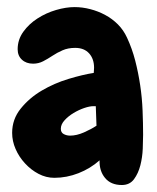

<svg xmlns="http://www.w3.org/2000/svg" viewBox="-20 -738 448 547"><path d="M387.7 -353.5Q387.7 -338.9 386.7 -314.5Q385.7 -290 379.9 -267.1Q374 -244.1 361.8 -227.5Q349.6 -210.9 327.1 -210.9Q295.9 -210.9 279.3 -231Q262.7 -251 263.7 -281.2Q237.3 -257.8 203.6 -244.6Q169.9 -231.4 134.8 -231.4Q111.3 -231.4 89.8 -242.7Q68.4 -253.9 51.3 -272.5Q34.2 -291 24.4 -313.5Q14.6 -335.9 14.6 -359.4Q14.6 -398.4 39.1 -428.7Q63.5 -459 99.1 -480Q134.8 -501 175.3 -513.2Q215.8 -525.4 247.1 -530.3Q247.1 -534.2 247.6 -537.6Q248 -541 248 -544.9Q248 -570.3 233.9 -585.9Q219.7 -601.6 194.3 -601.6Q173.8 -601.6 158.2 -594.7Q142.6 -587.9 129.4 -579.1Q116.2 -570.3 103 -563.5Q89.8 -556.6 74.2 -556.6Q54.7 -556.6 42.5 -567.9Q30.3 -579.1 30.3 -597.7Q30.3 -625 46.4 -647.5Q62.5 -669.9 86.9 -685.5Q111.3 -701.2 139.6 -709.5Q168 -717.8 192.4 -717.8Q214.8 -717.8 237.3 -711.9Q259.8 -706.1 279.8 -695.3Q299.8 -684.6 315.9 -668.5Q332 -652.3 341.8 -630.9Q356.4 -599.6 365.2 -565.4Q374 -531.2 379.4 -495.1Q384.8 -459 386.2 -422.9Q387.7 -386.7 387.7 -353.5ZM254.9 -379.9 252.9 -435.5H246.1Q235.4 -435.5 219.7 -430.2Q204.1 -424.8 189.5 -416Q174.8 -407.2 164.1 -395.5Q153.3 -383.8 153.3 -371.1Q153.3 -360.4 161.6 -356Q169.9 -351.6 179.7 -351.6Q198.2 -351.6 219.2 -360.8Q240.2 -370.1 254.9 -379.9Z"/></svg>

Font: Chewy
Style: Regular
Weight: 400
Version: Version 1.001